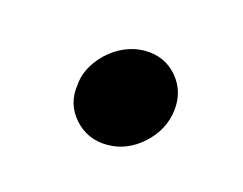

<svg xmlns="http://www.w3.org/2000/svg" viewBox="-34 -133 237 187"><g transform="rotate(15 84.0 -39.0)"><path d="M83 10Q63 10 50 -4.5Q37 -19 40 -39Q41 -52 49.5 -63.5Q58 -75 70 -81.5Q82 -88 95 -88Q115 -88 127.5 -73.5Q140 -59 137.5 -39Q135 -19 119 -4.5Q103 10 83 10Z"/></g></svg>

Font: Orkney Light
Style: LightItalic
Weight: 300
Designer: Samuel Oakes and Alfredo Marco Pradil
Foundry: Alfredo Marco Pradil
Version: 1.0; ttfautohint (v1.5)